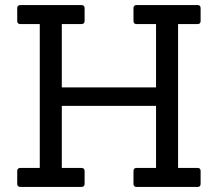

<svg xmlns="http://www.w3.org/2000/svg" viewBox="-20 -738 860 758"><path d="M760 0H519Q507 0 507 -12V-63Q507 -75 519 -75H596V-320H224V-75H301Q314 -75 314 -63V-12Q314 0 301 0H61Q48 0 48 -12V-63Q48 -75 61 -75H137V-643H61Q48 -643 48 -655V-706Q48 -718 61 -718H301Q314 -718 314 -706V-655Q314 -643 301 -643H224V-393H596V-643H519Q507 -643 507 -655V-706Q507 -718 519 -718H760Q772 -718 772 -706V-655Q772 -643 760 -643H683V-75H760Q772 -75 772 -63V-12Q772 0 760 0Z"/></svg>

Font: Sanchez
Style: Regular
Weight: 400
Designer: Daniel Hernández
Foundry: LatinoType
Version: Version 1.001